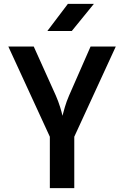

<svg xmlns="http://www.w3.org/2000/svg" viewBox="-20 -970 640 990"><path d="M237 0V-265L23 -730H154L268 -477Q281 -447 290 -418Q299 -389 302 -373Q306 -389 314.5 -418Q323 -447 336 -477L447 -730H577L363 -265V0ZM224 -810 330 -950H464L350 -810Z"/></svg>

Font: NKDuy Mono
Style: Bold
Weight: 700
Monospace: yes
Designer: NKDuy
Foundry: NKDuy
Version: Version 2.251; ttfautohint (v1.8.4.7-5d5b)